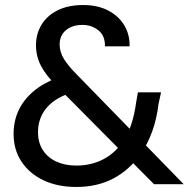

<svg xmlns="http://www.w3.org/2000/svg" viewBox="-20 -732 751 763"><path d="M592 0 207 -388Q162 -433 142.5 -471Q123 -509 123 -552Q123 -598 145.5 -634.5Q168 -671 210 -691.5Q252 -712 310 -712Q368 -712 409.5 -690.5Q451 -669 473.5 -632Q496 -595 495 -548H397Q398 -590 371 -611.5Q344 -633 308 -633Q267 -633 242 -612Q217 -591 217 -555Q217 -525 234.5 -497Q252 -469 287 -434L710 0ZM283 11Q209 11 153 -15.5Q97 -42 65.5 -89.5Q34 -137 34 -200Q34 -251 54 -293.5Q74 -336 113 -369Q152 -402 207 -422L224 -428L271 -366L253 -360Q193 -339 162 -299.5Q131 -260 131 -206Q131 -166 150 -136Q169 -106 203.5 -90Q238 -74 284 -74Q342 -74 390.5 -99Q439 -124 471 -174Q491 -204 503 -242Q515 -280 521 -325L528 -365H620L610 -319Q603 -260 585 -210Q567 -160 539 -120Q495 -57 431 -23Q367 11 283 11Z"/></svg>

Font: DM Sans 9pt 36pt Medium
Style: Regular
Weight: 500
Version: Version 4.004;gftools[0.9.30]